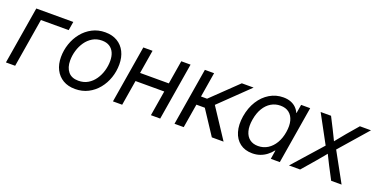

<svg xmlns="http://www.w3.org/2000/svg" viewBox="-24 -1082 3203 1643"><g transform="rotate(20 1578.0 -260.5)"><path d="M445.3 -522.5 432.1 -443.4H179.2L106 0H22L108.4 -522.5Z M654.3 11.7Q590.3 11.7 544.4 -15.4Q498.5 -42.5 473.6 -91.3Q448.7 -140.1 448.7 -205.1Q448.7 -267.1 468.8 -325.9Q488.8 -384.8 526.4 -431.4Q564 -478 616.7 -505.6Q669.4 -533.2 734.4 -533.2Q798.3 -533.2 844.5 -505.9Q890.6 -478.5 915.3 -429.2Q939.9 -379.9 939.9 -314.5Q939.9 -252 919.9 -193.4Q899.9 -134.8 862.1 -88.4Q824.2 -42 771.7 -15.1Q719.2 11.7 654.3 11.7ZM656.7 -64.5Q705.6 -64.5 742.7 -86.4Q779.8 -108.4 805.2 -145.3Q830.6 -182.1 843.5 -226.6Q856.4 -271 856.4 -315.9Q856.4 -358.9 842.3 -390.6Q828.1 -422.4 800.5 -439.7Q772.9 -457 731.9 -457Q684.6 -457 647.5 -435.1Q610.4 -413.1 585 -376.5Q559.6 -339.8 546.1 -294.9Q532.7 -250 532.7 -203.6Q532.7 -140.1 564 -102.3Q595.2 -64.5 656.7 -64.5Z M1412.1 -308.1 1399.4 -229.5H1098.6L1111.8 -308.1ZM1167 -522.5 1080.6 0H996.6L1083 -522.5ZM1513.2 -522.5 1426.8 0H1342.3L1428.7 -522.5Z M1557.1 0 1643.6 -522.5H1727.5L1690.4 -296.9H1745.6L1980 -522.5H2087.4L1826.2 -270L2003.9 0H1897L1753.9 -217.8H1677.2L1641.1 0Z M2267.1 10.3Q2200.2 10.3 2155 -23.9Q2109.9 -58.1 2091.8 -119.1Q2073.7 -180.2 2086.4 -260.7Q2100.1 -342.3 2138.4 -403.1Q2176.8 -463.9 2233.4 -497.6Q2290 -531.2 2356.9 -531.2Q2395 -531.2 2424.3 -520Q2453.6 -508.8 2473.6 -489Q2493.7 -469.2 2504.4 -443.8H2506.8L2520 -522.5H2602.5L2516.1 0H2434.1L2446.8 -79.6H2443.8Q2422.9 -52.7 2396.2 -32.5Q2369.6 -12.2 2337.4 -1Q2305.2 10.3 2267.1 10.3ZM2292.5 -65.4Q2340.8 -65.4 2379.9 -89.8Q2418.9 -114.3 2445.1 -158.4Q2471.2 -202.6 2480.5 -261.2Q2490.2 -320.3 2478.8 -364Q2467.3 -407.7 2436.5 -431.9Q2405.8 -456.1 2357.4 -456.1Q2311 -456.1 2272.7 -433.1Q2234.4 -410.2 2208.3 -366.7Q2182.1 -323.2 2171.9 -261.2Q2161.6 -199.7 2173.6 -155.8Q2185.5 -111.8 2216.1 -88.6Q2246.6 -65.4 2292.5 -65.4Z M2599.6 0 2865.2 -299.3 2854 -234.4 2697.8 -522.5H2792.5L2844.7 -419.9Q2861.3 -387.2 2876.2 -356Q2891.1 -324.7 2906.2 -293.5H2864.3Q2890.1 -324.7 2915 -356Q2939.9 -387.2 2967.3 -419.9L3055.2 -522.5H3156.2L2903.8 -233.4L2914.6 -298.3L3078.6 0H2983.9L2921.9 -118.2Q2905.3 -149.9 2891.1 -179.9Q2877 -210 2861.3 -240.2H2903.8Q2878.9 -210 2855 -179.9Q2831.1 -149.9 2803.2 -118.2L2701.2 0Z"/></g></svg>

Font: Inter 28pt
Style: Italic
Weight: 400
Italic angle: -9.3988°
Designer: Rasmus Andersson
Foundry: rsms
Version: Version 4.001;git-66647c0bb